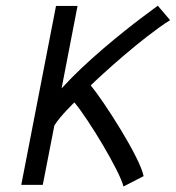

<svg xmlns="http://www.w3.org/2000/svg" viewBox="-20 -660 629 688"><path d="M305.2 -354C341.3 -389.6 487.8 -523.4 589.4 -587.9L545.4 -639.6C533.2 -629.4 462.4 -581.5 350.6 -486.3C292.5 -436 250.5 -397.5 200.7 -343.3L257.8 -638.7H180.7L56.2 2.4H133.3L174.8 -210.4C196.3 -245.1 246.6 -293 246.6 -293C298.3 -231.4 410.2 -44.9 422.4 8.3L494.6 -28.8C482.4 -94.7 352.5 -296.9 305.2 -354Z"/></svg>

Font: Fantasque Sans Mono
Style: RegItalic
Weight: 400
Italic angle: -11°
Monospace: yes
Designer: Jany Belluz
Version: Version 1.6.3